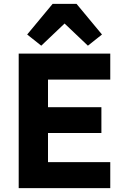

<svg xmlns="http://www.w3.org/2000/svg" viewBox="-20 -976 647 996"><path d="M377 -956H253L121 -797L194 -739L315 -854L436 -739L509 -797ZM77 0H552V-135H229V-286H506V-420H229V-563H552V-698H77Z"/></svg>

Font: Braiins Sans
Style: Bold
Weight: 700
Designer: Mike Abbink, Paul van der Laan, Pieter van Rosmalen, Jiri Chlebus, Lubos Buracinsky
Foundry: Bold Monday, Sudetype
Version: Version 1.000;hotconv 1.0.109;makeotfexe 2.5.65596